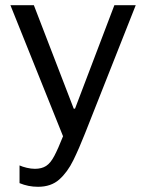

<svg xmlns="http://www.w3.org/2000/svg" viewBox="-20 -531 561 737"><path d="M126 186Q107 186 89.5 182.5Q72 179 55 172V104Q66 109 82.5 113Q99 117 114 117Q140 117 157 106Q174 95 188.5 67.5Q203 40 222 -8L20 -511H110L263 -114H268L419 -511H501L306 -18Q284 38 261.5 84Q239 130 207.5 158Q176 186 126 186Z"/></svg>

Font: Chivo Medium Light
Style: Regular
Weight: 300
Version: Version 2.002